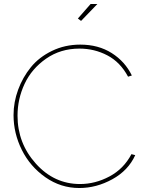

<svg xmlns="http://www.w3.org/2000/svg" viewBox="-20 -938 737 964"><path d="M387 -833 371 -845 435 -918H469ZM383 -714Q474 -714 541 -671.5Q608 -629 642 -559L623 -553Q584 -626 519 -660Q454 -694 379 -694Q284 -694 211.5 -643.5Q139 -593 103.5 -517Q68 -441 68 -357Q68 -219 160 -116.5Q252 -14 382 -14Q458 -14 529.5 -52Q601 -90 640 -164L659 -159Q624 -82 544 -38Q464 6 378 6Q285 6 208 -48Q131 -102 89.5 -185.5Q48 -269 48 -360Q48 -425 71 -487.5Q94 -550 135 -600.5Q176 -651 241 -682.5Q306 -714 383 -714Z"/></svg>

Font: Raleway-v4020 Thin
Style: Regular
Weight: 250
Designer: Matt McInerney, Pablo Impallari, Rodrigo Fuenzalida
Foundry: Matt McInerney, Pablo Impallari, Rodrigo Fuenzalida
Version: Version 4.020;PS 004.020;hotconv 1.0.88;makeotf.lib2.5.64775